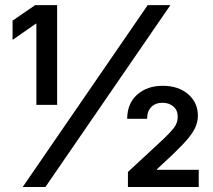

<svg xmlns="http://www.w3.org/2000/svg" viewBox="-20 -748 853 768"><path d="M208.5 -727.5V-328.6H125.5V-653.3H123.5L30.3 -588.4V-665.5L120.6 -727.5ZM70.8 0 570.8 -727.5H661.6L161.6 0ZM491.7 0V-60.1L633.8 -191.9Q659.7 -216.3 675.3 -236.1Q690.9 -255.9 690.9 -281.2Q690.9 -307.1 673.6 -322Q656.2 -336.9 629.9 -336.9Q602.1 -336.9 585.2 -320.1Q568.4 -303.2 568.4 -272.9H488.8Q488.8 -333.5 528.3 -369.1Q567.9 -404.8 630.9 -404.8Q693.4 -404.8 732.4 -371.3Q771.5 -337.9 771.5 -285.6Q771.5 -262.2 762.2 -240.5Q752.9 -218.8 731.7 -193.4Q710.4 -168 673.8 -132.8L607.9 -71.3V-68.8H774.9V0Z"/></svg>

Font: Inter 24pt Medium
Style: Regular
Weight: 500
Designer: Rasmus Andersson
Foundry: rsms
Version: Version 4.001;git-66647c0bb